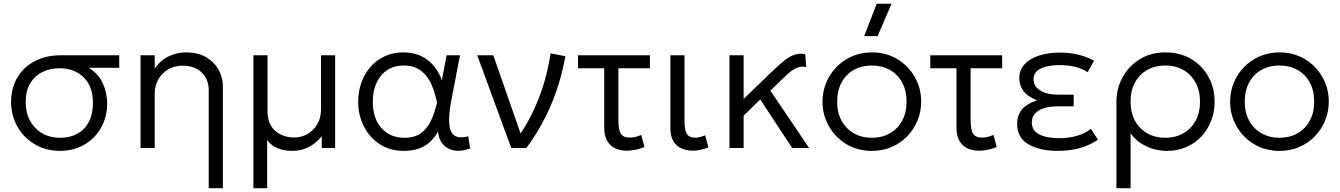

<svg xmlns="http://www.w3.org/2000/svg" viewBox="-20 -774 7006 1004"><path d="M293.5 15Q219.5 15 161.8 -19.5Q104 -54 71 -112.2Q38 -170.5 38 -241.5Q38 -295 56.5 -340Q75 -385 109.2 -417.2Q143.5 -449.5 191 -467.2Q238.5 -485 296 -485H603.5V-419.5H445Q495.5 -387.5 518 -337.2Q540.5 -287 540.5 -232Q540.5 -180 522.5 -135.2Q504.5 -90.5 471.8 -56.8Q439 -23 393.8 -4Q348.5 15 293.5 15ZM295 -53.5Q346.5 -53.5 385 -75Q423.5 -96.5 444.8 -137Q466 -177.5 466 -235Q466 -321.5 418 -369.2Q370 -417 291 -417Q241 -417 201.2 -397.2Q161.5 -377.5 138 -338.5Q114.5 -299.5 114.5 -242Q114.5 -156 164.8 -104.8Q215 -53.5 295 -53.5Z M1071.5 210V-301.5Q1071.5 -359 1034.8 -394.8Q998 -430.5 935 -430.5Q894 -430.5 861 -412Q828 -393.5 808.5 -360.2Q789 -327 789 -283V0H715V-485H789V-416Q821.5 -461 864.2 -480.5Q907 -500 951.5 -500Q1016.5 -500 1059.8 -473.8Q1103 -447.5 1124.2 -406.8Q1145.5 -366 1145.5 -324V210Z M1305 210V-485H1379V-192Q1379 -124.5 1419.5 -89.8Q1460 -55 1519.5 -55Q1556 -55 1587.8 -73.2Q1619.5 -91.5 1639 -124.5Q1658.5 -157.5 1658.5 -201V-485H1732.5V0H1662.5V-61.5Q1630.5 -22.5 1591.8 -3.8Q1553 15 1509 15Q1468 15 1433.5 1.8Q1399 -11.5 1377 -42.5V210Z M2091.5 15Q2020 15 1966.5 -19.5Q1913 -54 1883 -112.5Q1853 -171 1853 -242.5Q1853 -296 1870 -343Q1887 -390 1918.2 -425.2Q1949.5 -460.5 1992.8 -480.2Q2036 -500 2088.5 -500Q2143 -500 2183 -480.5Q2223 -461 2249.5 -428Q2276 -395 2290.5 -355L2315.5 -485H2385.5L2342 -260Q2329 -193.5 2328.5 -150.8Q2328 -108 2339 -85.8Q2350 -63.5 2372.8 -58Q2395.5 -52.5 2428.5 -61L2438.5 2.5Q2393.5 19 2356.5 13Q2319.5 7 2296.8 -18.8Q2274 -44.5 2270.5 -86.5Q2244 -37.5 2200.5 -11.2Q2157 15 2091.5 15ZM2095.5 -53.5Q2149 -53.5 2182.2 -78.5Q2215.5 -103.5 2234.8 -145.5Q2254 -187.5 2265.5 -238.5Q2261.5 -254 2255.2 -278Q2249 -302 2237.8 -328.8Q2226.5 -355.5 2207.8 -378.8Q2189 -402 2160.8 -416.8Q2132.5 -431.5 2092 -431.5Q2042.5 -431.5 2006.2 -408.5Q1970 -385.5 1949.8 -343Q1929.5 -300.5 1929.5 -242.5Q1929.5 -155.5 1974.5 -104.5Q2019.5 -53.5 2095.5 -53.5Z M2653.5 0 2475.5 -485H2559.5L2712.5 -46.5L2693 -63Q2728.5 -113 2761.2 -178.2Q2794 -243.5 2819.5 -323Q2845 -402.5 2859 -495L2936.5 -480Q2910 -335 2856.8 -214.8Q2803.5 -94.5 2732 0Z M3257.5 14Q3223.5 14 3196.8 1.5Q3170 -11 3154.8 -37.8Q3139.5 -64.5 3139.5 -108V-417H3002.5V-485H3378.5V-417H3213.5V-146.5Q3213.5 -93.5 3227 -74Q3240.5 -54.5 3272 -54.5Q3287.5 -54.5 3302.2 -58Q3317 -61.5 3333 -68.5L3350 -5.5Q3328 4 3304 9Q3280 14 3257.5 14Z M3603.5 14Q3569.5 14 3542.8 1.8Q3516 -10.5 3500.8 -36.5Q3485.5 -62.5 3485.5 -103V-485H3559.5V-138.5Q3559.5 -91 3572.2 -72.5Q3585 -54 3617 -54Q3628 -54 3641 -57.5Q3654 -61 3667.5 -66.5L3684.5 -3Q3664.5 4.5 3643.5 9.2Q3622.5 14 3603.5 14Z M3794.5 0V-485H3868.5V-256.5L3991 -375Q4031 -413.5 4063 -442.2Q4095 -471 4125.2 -484.2Q4155.5 -497.5 4190.5 -491L4196 -423.5Q4168.5 -429 4145.5 -418.8Q4122.5 -408.5 4097.8 -386Q4073 -363.5 4040.5 -331L4008.5 -300L4211 0H4122.5L3955.5 -254L3868.5 -169V0Z M4539 15Q4465 15 4406.5 -20Q4348 -55 4314.5 -113.8Q4281 -172.5 4281 -242.5Q4281 -295 4300.2 -341.5Q4319.5 -388 4354.5 -423.8Q4389.5 -459.5 4436.5 -479.8Q4483.5 -500 4539 -500Q4613.5 -500 4671.8 -465Q4730 -430 4763.5 -371.2Q4797 -312.5 4797 -242.5Q4797 -190.5 4777.8 -143.8Q4758.5 -97 4724 -61.2Q4689.5 -25.5 4642.2 -5.2Q4595 15 4539 15ZM4539 -53.5Q4592 -53.5 4633 -76.8Q4674 -100 4697.2 -142.2Q4720.5 -184.5 4720.5 -242.5Q4720.5 -300.5 4697.2 -343Q4674 -385.5 4633 -408.5Q4592 -431.5 4539 -431.5Q4486 -431.5 4445 -408.5Q4404 -385.5 4380.8 -343Q4357.5 -300.5 4357.5 -242.5Q4357.5 -184.5 4381 -142.2Q4404.5 -100 4445.2 -76.8Q4486 -53.5 4539 -53.5ZM4499 -585 4564.5 -754.5H4642L4569 -585Z M5099.5 14Q5065.5 14 5038.8 1.5Q5012 -11 4996.8 -37.8Q4981.5 -64.5 4981.5 -108V-417H4844.5V-485H5220.5V-417H5055.5V-146.5Q5055.5 -93.5 5069 -74Q5082.5 -54.5 5114 -54.5Q5129.5 -54.5 5144.2 -58Q5159 -61.5 5175 -68.5L5192 -5.5Q5170 4 5146 9Q5122 14 5099.5 14Z M5512 15Q5417 15 5357.8 -19.5Q5298.5 -54 5298.5 -128Q5298.5 -167.5 5321.2 -198.2Q5344 -229 5402.5 -249.5Q5349.5 -271 5329.8 -301Q5310 -331 5310 -363.5Q5310 -409.5 5339 -439.5Q5368 -469.5 5416 -484.2Q5464 -499 5521 -499Q5570.5 -499 5614.5 -489.2Q5658.5 -479.5 5701 -456.5L5667.5 -396.5Q5639 -415.5 5602.2 -424.5Q5565.5 -433.5 5521.5 -433.5Q5485 -433.5 5453.8 -426.5Q5422.5 -419.5 5403.5 -403.5Q5384.5 -387.5 5384.5 -360Q5384.5 -322.5 5420 -300.8Q5455.5 -279 5510.5 -279H5594.5V-218H5511.5Q5471 -218 5440.5 -208.8Q5410 -199.5 5392.8 -180.8Q5375.5 -162 5375.5 -133.5Q5375.5 -92 5413.5 -71.8Q5451.5 -51.5 5518 -51.5Q5569 -51.5 5612.5 -64Q5656 -76.5 5684.5 -100.5L5721.5 -43.5Q5677 -13.5 5625 0.8Q5573 15 5512 15Z M5818 210V-241Q5818 -312 5850.8 -371Q5883.5 -430 5941.2 -465Q5999 -500 6073.5 -500Q6151.5 -500 6209.5 -465.2Q6267.5 -430.5 6299.5 -372Q6331.5 -313.5 6331.5 -242.5Q6331.5 -189.5 6313.5 -142.8Q6295.5 -96 6262.2 -60.5Q6229 -25 6183.2 -5Q6137.5 15 6083 15Q6023 15 5971.8 -10.2Q5920.5 -35.5 5892 -77.5V210ZM6073.5 -53.5Q6126.5 -53.5 6167.5 -76.8Q6208.5 -100 6231.8 -142.2Q6255 -184.5 6255 -242.5Q6255 -300.5 6231.5 -343Q6208 -385.5 6167.2 -408.5Q6126.5 -431.5 6073.5 -431.5Q6020.5 -431.5 5979.5 -408.5Q5938.5 -385.5 5915.2 -343Q5892 -300.5 5892 -242.5Q5892 -184.5 5915.2 -142.2Q5938.5 -100 5979.5 -76.8Q6020.5 -53.5 6073.5 -53.5Z M6670.5 15Q6596.5 15 6538 -20Q6479.5 -55 6446 -113.8Q6412.5 -172.5 6412.5 -242.5Q6412.5 -295 6431.8 -341.5Q6451 -388 6486 -423.8Q6521 -459.5 6568 -479.8Q6615 -500 6670.5 -500Q6745 -500 6803.2 -465Q6861.5 -430 6895 -371.2Q6928.5 -312.5 6928.5 -242.5Q6928.5 -190.5 6909.2 -143.8Q6890 -97 6855.5 -61.2Q6821 -25.5 6773.8 -5.2Q6726.5 15 6670.5 15ZM6670.5 -53.5Q6723.5 -53.5 6764.5 -76.8Q6805.5 -100 6828.8 -142.2Q6852 -184.5 6852 -242.5Q6852 -300.5 6828.8 -343Q6805.5 -385.5 6764.5 -408.5Q6723.5 -431.5 6670.5 -431.5Q6617.5 -431.5 6576.5 -408.5Q6535.5 -385.5 6512.2 -343Q6489 -300.5 6489 -242.5Q6489 -184.5 6512.5 -142.2Q6536 -100 6576.8 -76.8Q6617.5 -53.5 6670.5 -53.5Z"/></svg>

Font: Geologica Cursive ExtraLight
Style: Regular
Weight: 250
Designer: Sindre Bremnes, Frode Helland
Foundry: Monokrom Skriftforlag AS
Version: Version 1.010;gftools[0.9.28]